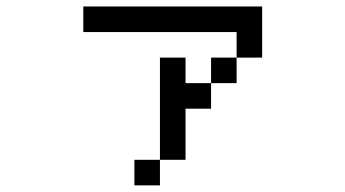

<svg xmlns="http://www.w3.org/2000/svg" viewBox="-20 -558 1040 578"><path d="M230.8 -538.5H769.2V-384.6H692.3V-461.5H230.8ZM461.5 -76.9V0H384.6V-76.9ZM461.5 -76.9V-384.6H538.5V-307.7H615.4V-230.8H538.5V-76.9ZM615.4 -307.7V-384.6H692.3V-307.7Z"/></svg>

Font: Mintsoda - Lime Green 13x16
Style: Regular
Weight: 400
Designer: Mintsoda-15
Version: Version 1.0